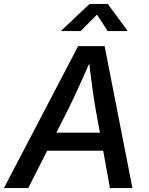

<svg xmlns="http://www.w3.org/2000/svg" viewBox="-43 -964 766 984"><path d="M-22.9 0 357.4 -727.5H493.2L635.7 0H520.5L446.8 -405.8Q439 -451.7 429.4 -519.5Q419.9 -587.4 409.7 -681.2H433.6Q393.6 -590.3 362.8 -522.9Q332 -455.6 307.6 -405.8L101.6 0ZM150.4 -191.4 165.5 -284.2H541.5L526.4 -191.4ZM370.1 -804.7H271L272 -808.1L416 -943.8H509.3L609.4 -808.1L608.4 -804.7H508.8L454.1 -889.2Z"/></svg>

Font: Inter 17pt Medium
Style: Italic
Weight: 500
Italic angle: -9.3988°
Version: Version 4.001;git-66647c0bb